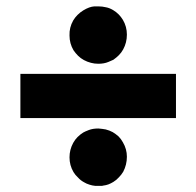

<svg xmlns="http://www.w3.org/2000/svg" viewBox="-20 -656 625 611"><path d="M293 -453.1Q280.3 -453.1 269.5 -456.1Q257.8 -459 247.1 -464.8Q236.3 -470.7 228.5 -478.5Q220.7 -486.3 213.9 -496.1Q201.2 -517.6 201.2 -543Q200.2 -568.4 212.9 -590.8Q218.8 -600.6 226.6 -608.4Q235.4 -617.2 245.1 -623Q264.6 -634.8 280.3 -635.7Q295.9 -635.7 293 -635.7Q305.7 -635.7 317.4 -632.8Q328.1 -630.9 339.8 -624Q349.6 -618.2 357.4 -610.4Q365.2 -602.5 371.1 -592.8Q383.8 -571.3 383.8 -545.9Q383.8 -520.5 372.1 -499Q366.2 -488.3 358.4 -480.5Q350.6 -472.7 340.8 -465.8Q338.9 -464.8 325.2 -459Q311.5 -453.1 293 -453.1ZM44.9 -290Q44.9 -293.9 44.9 -298.8Q44.9 -302.7 44.9 -307.6Q44.9 -316.4 44.9 -326.2Q44.9 -335.9 44.9 -344.7Q44.9 -354.5 44.9 -364.3Q44.9 -373 44.9 -382.8Q44.9 -392.6 44.9 -402.3Q44.9 -411.1 44.9 -420.9Q47.9 -420.9 49.8 -420.9Q52.7 -420.9 54.7 -420.9Q109.4 -420.9 163.1 -420.9Q216.8 -420.9 271.5 -420.9Q307.6 -420.9 344.7 -420.9Q381.8 -420.9 418.9 -420.9Q449.2 -420.9 479.5 -420.9Q509.8 -420.9 540 -420.9Q540 -418.9 540 -416Q540 -413.1 540 -411.1Q540 -397.5 540 -383.8Q540 -370.1 540 -356.4Q540 -346.7 540 -336.9Q540 -328.1 540 -318.4Q540 -308.6 540 -298.8Q540 -290 540 -280.3Q537.1 -280.3 535.2 -280.3Q532.2 -280.3 530.3 -280.3Q475.6 -280.3 421.9 -280.3Q368.2 -280.3 314.5 -280.3Q277.3 -280.3 240.2 -280.3Q203.1 -280.3 166 -280.3Q135.7 -280.3 105.5 -280.3Q75.2 -280.3 44.9 -280.3Q44.9 -282.2 44.9 -285.2Q44.9 -287.1 44.9 -290ZM293 -247.1Q305.7 -246.1 316.4 -244.1Q328.1 -241.2 338.9 -235.4Q348.6 -229.5 357.4 -221.7Q365.2 -213.9 371.1 -203.1Q383.8 -181.6 383.8 -157.2Q383.8 -131.8 372.1 -109.4Q366.2 -99.6 358.4 -91.8Q350.6 -83 340.8 -77.1Q333 -72.3 325.2 -69.3Q317.4 -66.4 308.6 -65.4Q306.6 -65.4 304.7 -64.5Q302.7 -64.5 300.8 -64.5Q299.8 -64.5 296.9 -64.5Q293 -64.5 293 -64.5Q290 -64.5 288.1 -64.5Q285.2 -64.5 283.2 -64.5Q273.4 -65.4 264.6 -68.4Q254.9 -71.3 247.1 -76.2Q236.3 -82 228.5 -90.8Q219.7 -98.6 213.9 -108.4Q201.2 -129.9 201.2 -155.3Q201.2 -179.7 212.9 -201.2Q218.8 -211.9 226.6 -219.7Q235.4 -228.5 245.1 -234.4Q250 -237.3 262.7 -242.2Q275.4 -247.1 293 -247.1Z"/></svg>

Font: LeFont
Style: Bold
Weight: 800
Designer: Leryon MEDIA
Version: Version 1.0